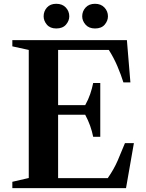

<svg xmlns="http://www.w3.org/2000/svg" viewBox="-20 -968 752 988"><path d="M43.5 0V-32.5L128 -52V-711L43.5 -729.5V-761.5H633L651 -544H615Q602.5 -584 584 -627.5Q565.5 -671 540 -711H279V-427H418.5Q434.5 -455.5 444.2 -484.2Q454 -513 459.5 -541H496V-264H459.5Q454 -292 443.8 -320.8Q433.5 -349.5 418.5 -377.5H279V-51.5H534.5Q566 -96.5 585.5 -141.5Q605 -186.5 623 -231.5H669L628.5 0ZM469 -821.5Q437.5 -821.5 420.2 -841.2Q403 -861 403 -884Q403 -910 420.5 -929.2Q438 -948.5 469 -948.5Q499.5 -948.5 517.5 -929.2Q535.5 -910 535.5 -884Q535.5 -861 518.8 -841.2Q502 -821.5 469 -821.5ZM269.5 -821.5Q238 -821.5 221.2 -841.2Q204.5 -861 204.5 -884Q204.5 -910 221.5 -929.2Q238.5 -948.5 269.5 -948.5Q301 -948.5 318.8 -929.2Q336.5 -910 336.5 -884Q336.5 -861 319.5 -841.2Q302.5 -821.5 269.5 -821.5Z"/></svg>

Font: Libre Caslon Text SemiBold
Style: Regular
Weight: 600
Designer: Pablo Impallari, Rodrigo Fuenzalida, Katja Schimmel
Foundry: Pablo Impallari, Rodrigo Fuenzalida
Version: Version 2.000